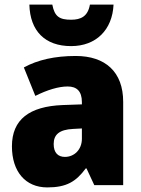

<svg xmlns="http://www.w3.org/2000/svg" viewBox="-20 -807 616 837"><path d="M475 -787H372C363 -735 332 -721 290 -721C240 -721 218 -734 208 -787H108C111 -672 176 -606 290 -606C399 -606 470 -677 475 -787ZM310 -563C219 -563 144 -546 84 -513L134 -389C186 -415 235 -430 275 -430C314 -430 337 -410 337 -362V-352L252 -349C109 -343 32 -287 32 -169C32 -59 91 10 186 10C270 10 311 -15 354 -73H357L391 0H517V-363C517 -494 439 -563 310 -563ZM299 -245 337 -247V-202C337 -155 304 -123 263 -123C233 -123 214 -141 214 -179C214 -220 238 -242 299 -245Z"/></svg>

Font: Noto Sans Devanagari SemiCondensed Black
Style: Regular
Weight: 900
Width: 4
Designer: Jelle Bosma - Monotype Design Team
Foundry: Monotype Imaging Inc.
Version: Version 2.004